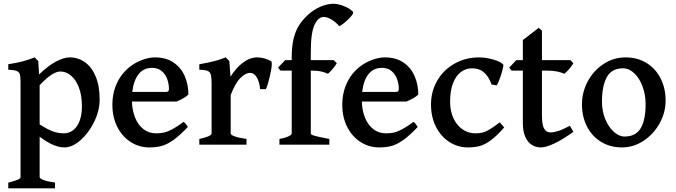

<svg xmlns="http://www.w3.org/2000/svg" viewBox="-20 -777 3628 1031"><path d="M192.9 -43V173.3Q192.9 190.9 275.4 203.6V234.4H24.4V203.6Q58.1 195.3 74.2 188.5Q90.3 181.6 90.3 173.3V-339.8Q90.3 -366.7 86.4 -378.7Q82.5 -390.6 69.1 -396Q55.7 -401.4 24.4 -402.8V-432.1Q71.8 -439.5 101.3 -447.3Q130.9 -455.1 166 -468.8L185.5 -449.2L189.9 -377Q238.8 -424.8 281 -446.8Q323.2 -468.8 354 -468.8Q399.4 -468.8 436 -442.9Q472.7 -417 493.9 -366.2Q515.1 -315.4 515.1 -242.7Q515.1 -183.1 485.8 -123Q456.5 -63 412.4 -24.2Q368.2 14.6 326.2 14.6Q297.4 14.6 264.9 0.7Q232.4 -13.2 192.9 -43ZM192.9 -319.8V-108.9Q238.3 -80.1 266.6 -70.6Q294.9 -61 322.8 -61Q351.1 -61 373 -78.1Q395 -95.2 407.5 -127.9Q419.9 -160.6 419.9 -206.5Q419.9 -264.6 403.6 -307.1Q387.2 -349.6 360.8 -371.3Q334.5 -393.1 304.2 -393.1Q284.7 -393.1 258.8 -377.2Q232.9 -361.3 192.9 -319.8Z M688.5 -231.9Q689.9 -183.6 705.8 -144.5Q721.7 -105.5 750.5 -83.3Q779.3 -61 818.4 -61Q841.3 -61 860.4 -65.2Q879.4 -69.3 904.5 -82.5Q929.7 -95.7 965.8 -122.6Q971.2 -119.6 978 -110.8Q984.9 -102.1 988.8 -95.2Q944.3 -48.8 911.9 -25.6Q879.4 -2.4 850.1 6.1Q820.8 14.6 781.2 14.6Q727.5 14.6 682.1 -14.2Q636.7 -43 610.1 -95.2Q583.5 -147.5 583.5 -214.4Q583.5 -280.3 610.1 -335Q636.7 -389.6 686.5 -425.3Q712.4 -443.8 746.6 -456.3Q780.8 -468.8 812.5 -468.8Q873 -468.8 913.3 -440.4Q953.6 -412.1 972.7 -366.7Q991.7 -321.3 991.7 -269.5Q983.4 -260.3 964.6 -249.5Q945.8 -238.8 928.2 -231.9ZM868.7 -283.2Q879.4 -283.2 883.3 -286.9Q887.2 -290.5 887.2 -300.8Q887.2 -323.7 878.9 -349.4Q870.6 -375 850.3 -393.8Q830.1 -412.6 796.4 -412.6Q750.5 -412.6 723.9 -378.4Q697.3 -344.2 690.4 -283.2Z M1377 -298.3Q1373 -338.4 1358.6 -362.1Q1344.2 -385.7 1322.8 -385.7Q1298.8 -385.7 1271 -358.2Q1243.2 -330.6 1218.8 -266.6V-60.5Q1218.8 -52.7 1239.5 -44.9Q1260.3 -37.1 1303.7 -30.8V0H1050.3V-30.8Q1083.5 -38.1 1099.9 -45.4Q1116.2 -52.7 1116.2 -60.5V-327.6Q1116.2 -356.9 1113.3 -370.6Q1110.4 -384.3 1105 -389.6Q1098.1 -396.5 1087.6 -398.9Q1077.1 -401.4 1050.3 -402.8V-432.1Q1098.6 -440.4 1128.2 -448Q1157.7 -455.6 1191.9 -468.8L1211.4 -449.2L1217.8 -365.2Q1246.1 -411.1 1283.7 -439.9Q1321.3 -468.8 1361.3 -468.8Q1379.4 -468.8 1398.9 -463.6Q1418.5 -458.5 1436 -448.2Q1439.5 -446.3 1439.5 -434.6Q1439.5 -411.1 1428.7 -365.7Q1418 -320.3 1407.7 -298.3Z M1719.2 -686Q1689 -686 1668.9 -643.6Q1648.9 -601.1 1648.9 -496.1V-454.1H1772L1788.6 -437.5Q1779.8 -422.4 1764.6 -404.8Q1749.5 -387.2 1740.7 -380.9Q1726.1 -388.2 1705.1 -393.1Q1684.1 -397.9 1648.9 -397.9V-59.6Q1648.9 -53.7 1670.2 -47.6Q1691.4 -41.5 1748.5 -30.8V0H1480.5V-30.8Q1511.2 -36.1 1528.8 -44.7Q1546.4 -53.2 1546.4 -59.6V-397.9H1485.8L1473.1 -414.1L1511.2 -454.1H1546.4V-469.2Q1546.4 -528.3 1556.9 -570.6Q1567.4 -612.8 1586.4 -642.1Q1605.5 -671.4 1633.8 -697.3Q1664.6 -726.1 1701.9 -741.5Q1739.3 -756.8 1767.6 -756.8Q1791.5 -756.8 1816.9 -748Q1842.3 -739.3 1859.4 -727.5Q1876.5 -715.8 1876.5 -710Q1876.5 -701.7 1862.5 -686Q1848.6 -670.4 1830.6 -655.8Q1812.5 -641.1 1802.2 -636.2Q1780.8 -660.6 1758.1 -673.3Q1735.4 -686 1719.2 -686Z M1922.9 -231.9Q1924.3 -183.6 1940.2 -144.5Q1956.1 -105.5 1984.9 -83.3Q2013.7 -61 2052.7 -61Q2075.7 -61 2094.7 -65.2Q2113.8 -69.3 2138.9 -82.5Q2164.1 -95.7 2200.2 -122.6Q2205.6 -119.6 2212.4 -110.8Q2219.2 -102.1 2223.1 -95.2Q2178.7 -48.8 2146.2 -25.6Q2113.8 -2.4 2084.5 6.1Q2055.2 14.6 2015.6 14.6Q1961.9 14.6 1916.5 -14.2Q1871.1 -43 1844.5 -95.2Q1817.9 -147.5 1817.9 -214.4Q1817.9 -280.3 1844.5 -335Q1871.1 -389.6 1920.9 -425.3Q1946.8 -443.8 1981 -456.3Q2015.1 -468.8 2046.9 -468.8Q2107.4 -468.8 2147.7 -440.4Q2188 -412.1 2207 -366.7Q2226.1 -321.3 2226.1 -269.5Q2217.8 -260.3 2199 -249.5Q2180.2 -238.8 2162.6 -231.9ZM2103 -283.2Q2113.8 -283.2 2117.7 -286.9Q2121.6 -290.5 2121.6 -300.8Q2121.6 -323.7 2113.3 -349.4Q2105 -375 2084.7 -393.8Q2064.5 -412.6 2030.8 -412.6Q1984.9 -412.6 1958.3 -378.4Q1931.6 -344.2 1924.8 -283.2Z M2294.4 -216.8Q2294.4 -286.1 2327.9 -344Q2361.3 -401.9 2420.7 -435.3Q2480 -468.8 2553.2 -468.8Q2587.4 -468.8 2627.2 -457.8Q2667 -446.8 2682.6 -430.2Q2684.1 -422.4 2677.7 -398.9Q2671.4 -375.5 2662.4 -351.3Q2653.3 -327.1 2647.5 -318.4L2619.6 -323.2Q2605.5 -364.3 2580.1 -387.2Q2554.7 -410.2 2514.2 -410.2Q2481.9 -410.2 2455.3 -390.6Q2428.7 -371.1 2412.8 -330.8Q2397 -290.5 2397 -230.5Q2397 -179.7 2415.3 -141.1Q2433.6 -102.5 2464.6 -81.8Q2495.6 -61 2532.2 -61Q2553.2 -61 2569.3 -64.7Q2585.4 -68.4 2607.7 -81.1Q2629.9 -93.8 2663.6 -120.1L2687.5 -92.8Q2647 -46.4 2614.5 -22.9Q2582 0.5 2554.7 7.6Q2527.3 14.6 2492.2 14.6Q2439.9 14.6 2394.8 -13.4Q2349.6 -41.5 2322 -94.2Q2294.4 -147 2294.4 -216.8Z M2787.6 -115.2V-397.9H2727.1L2714.4 -414.1L2752.4 -454.1H2787.6V-562L2872.6 -627.4L2890.1 -612.8V-454.1H3042.5L3059.1 -437.5Q3049.8 -421.9 3034.7 -404.5Q3019.5 -387.2 3009.8 -380.9Q2996.1 -387.7 2972.2 -392.8Q2948.2 -397.9 2920.4 -397.9H2890.1V-159.7Q2890.1 -108.4 2901.4 -87.2Q2912.6 -65.9 2935.5 -65.9Q2954.1 -65.9 2978.3 -73.7Q3002.4 -81.5 3040 -101.6L3059.1 -69.3Q3002 -27.8 2956.8 -6.6Q2911.6 14.6 2884.8 14.6Q2857.4 14.6 2835.4 0.7Q2813.5 -13.2 2800.5 -42.5Q2787.6 -71.8 2787.6 -115.2Z M3105 -216.8Q3105 -281.2 3135.7 -339.4Q3166.5 -397.5 3220.5 -433.1Q3274.4 -468.8 3339.4 -468.8Q3403.3 -468.8 3451.9 -438.7Q3500.5 -408.7 3527.3 -356Q3554.2 -303.2 3554.2 -236.8Q3554.2 -172.9 3522 -114.7Q3489.7 -56.6 3435.8 -21Q3381.8 14.6 3320.3 14.6Q3256.3 14.6 3207.5 -15.4Q3158.7 -45.4 3131.8 -98.1Q3105 -150.9 3105 -216.8ZM3212.4 -231Q3212.4 -181.2 3230 -137.9Q3247.6 -94.7 3275.9 -69.3Q3304.2 -43.9 3334 -43.9Q3393.6 -43.9 3420.2 -88.1Q3446.8 -132.3 3446.8 -217.3Q3446.8 -268.1 3430.4 -312.5Q3414.1 -356.9 3386 -383.5Q3357.9 -410.2 3325.2 -410.2Q3264.2 -410.2 3238.3 -362.3Q3212.4 -314.5 3212.4 -231Z"/></svg>

Font: David Libre Medium
Style: Regular
Weight: 500
Version: Version 1.000